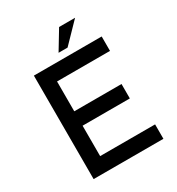

<svg xmlns="http://www.w3.org/2000/svg" viewBox="-209 -1035 1074 1165"><g transform="rotate(-30 327.5 -452.0)"><path d="M103 -725H578V-624H207V-415H538V-314H207V-101H592V0H103ZM495 -904 365 -770H302L383 -904Z"/></g></svg>

Font: Reem Kufi
Style: Regular
Weight: 400
Designer: Khaled Hosny
Version: Version 1.6